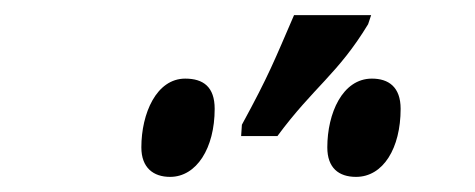

<svg xmlns="http://www.w3.org/2000/svg" viewBox="-20 -875 628 254"><path d="M299 -695H347C395 -760 427 -777 467 -843L471 -855H369C343 -795 336 -776 300 -710ZM205 -641C240 -641 264 -679 264 -731C264 -760 249 -771 225 -771C187 -771 167 -725 167 -680C167 -653 183 -641 205 -641ZM451 -641C487 -641 510 -679 510 -731C510 -760 494 -771 472 -771C433 -771 413 -725 413 -680C413 -653 428 -641 451 -641Z"/></svg>

Font: Noto Serif Semi
Style: Italic
Weight: 600
Italic angle: -12°
Designer: Monotype Design Team
Foundry: Monotype Imaging Inc.
Version: Version 1.901